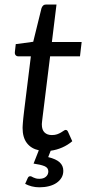

<svg xmlns="http://www.w3.org/2000/svg" viewBox="-20 -652 376 838"><path d="M112.3 117.2Q115.2 117.2 118.4 118.9Q121.6 120.6 126 122.8Q130.4 125 136.7 126.7Q143.1 128.4 151.9 128.4Q170.4 128.4 180.7 119.1Q190.9 109.9 190.9 96.2Q190.9 80.1 174.3 73.2Q157.7 66.4 126.5 62L149.4 3.9Q115.7 -3.4 97.2 -27.8Q78.6 -52.2 78.6 -93.8Q78.6 -96.7 78.9 -101.8Q79.1 -106.9 79.8 -115.7Q80.6 -124.5 81.8 -137.5Q83 -150.4 85.4 -168.9L114.7 -406.2H59.6Q52.7 -406.2 48.3 -411.1Q43.9 -416 44.9 -425.3L48.8 -459.5L125 -469.7L161.1 -616.2Q163.6 -623.5 168.5 -627.9Q173.3 -632.3 181.2 -632.3H226.6L206.5 -468.8H336.4L329.1 -406.2H198.7L169.9 -173.3Q167.5 -154.3 166 -142.3Q164.6 -130.4 163.8 -123.5Q163.1 -116.7 162.8 -113.5Q162.6 -110.4 162.6 -108.9Q162.6 -85.4 174.3 -74Q186 -62.5 206.5 -62.5Q219.7 -62.5 229.2 -65.9Q238.8 -69.3 246.1 -73.7Q253.4 -78.1 258.3 -81.5Q263.2 -85 266.6 -85Q273.4 -85 276.9 -76.7L295.4 -35.6Q275.4 -18.6 251.2 -8.1Q227.1 2.4 201.2 5.9L190.4 33.7Q224.6 42 240.5 56.6Q256.3 71.3 256.3 93.3Q256.3 110.4 248.5 123.5Q240.7 136.7 226.8 146.2Q212.9 155.8 193.6 160.6Q174.3 165.5 151.9 165.5Q134.3 165.5 118.4 161.4Q102.5 157.2 89.8 150.4L101.1 125Q103 121.1 105.5 119.1Q107.9 117.2 112.3 117.2Z"/></svg>

Font: Carlito
Style: Italic
Weight: 400
Italic angle: -7°
Designer: Lukasz Dziedzic
Foundry: tyPoland Lukasz Dziedzic
Version: Version 1.104